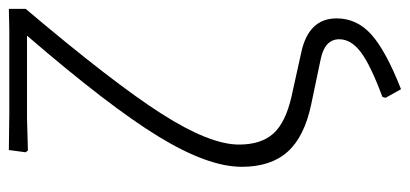

<svg xmlns="http://www.w3.org/2000/svg" viewBox="-260 -480 904 423"><g transform="rotate(-90 191.5 -269.0)"><path d="M206 163 187 129 189 122Q259 96 287.5 74.5Q316 53 316 27Q316 -5 272 -14L172 -35Q101 -50 68 -87Q35 -124 35 -188Q35 -262 101.5 -371Q168 -480 324 -661H142L71 -659L67 -664L72 -701L152 -700H338L383 -701V-664Q219 -470 151.5 -364Q84 -258 84 -194Q84 -145 108.5 -118Q133 -91 191 -78L286 -57Q362 -41 362 21Q362 66 326 98Q290 130 206 163Z"/></g></svg>

Font: Alegreya Sans Light
Style: Regular
Weight: 300
Designer: Juan Pablo del Peral
Foundry: Huerta Tipografica
Version: Version 2.007